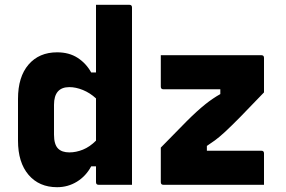

<svg xmlns="http://www.w3.org/2000/svg" viewBox="-20 -770 1190 800"><path d="M218 -552Q268 -552 303.5 -529Q339 -506 360 -468H380V-750H519Q530 -750 530 -739V0H391Q380 0 380 -11V-77H360Q338 -36 300.5 -13Q263 10 218 10Q143 10 99 -41.5Q55 -93 55 -184V-358Q55 -450 99 -501Q143 -552 218 -552ZM650 -540H1069Q1080 -540 1080 -529V-385Q1019 -321 980.5 -282Q942 -243 916 -219Q893 -198 876 -185.5Q859 -173 842 -162V-142H1069Q1080 -142 1080 -131V0H661Q650 0 650 -11V-155Q716 -223 758.5 -265.5Q801 -308 836 -336Q851 -348 866.5 -358.5Q882 -369 898 -378V-398H661Q650 -398 650 -409ZM222 -151Q238 -135 269 -135Q297 -135 325.5 -146.5Q354 -158 380 -184V-360Q355 -383 325.5 -395Q296 -407 269 -407Q205 -407 205 -333V-209Q205 -168 222 -151Z"/></svg>

Font: Recursive Sn Lnr St XBd
Style: Regular
Weight: 800
Version: Version 1.079;hotconv 1.0.112;makeotfexe 2.5.65598; ttfautoh